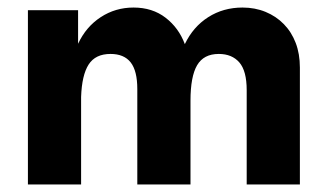

<svg xmlns="http://www.w3.org/2000/svg" viewBox="-20 -489 863 509"><path d="M344 -253Q344 -301 326.5 -323.5Q309 -346 273 -346Q233 -346 215 -318Q197 -290 195 -232V0H54V-462H187V-373Q208 -418 247 -443.5Q286 -469 334 -469Q384 -469 419 -442Q454 -415 470 -372Q492 -418 532 -443.5Q572 -469 623 -469Q656 -469 684 -457.5Q712 -446 732.5 -425Q753 -404 764 -375Q775 -346 775 -310V0H634V-250Q634 -301 614.5 -323.5Q595 -346 560 -346Q520 -346 502.5 -316Q485 -286 485 -222V0H344V-253Z"/></svg>

Font: Tilda Sans Extra Bold
Style: Regular
Weight: 800
Designer: ParaType Ltd
Foundry: ParaType Ltd
Version: Version 1.009